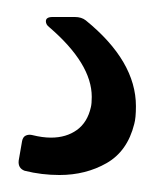

<svg xmlns="http://www.w3.org/2000/svg" viewBox="-20 -20 180 226"><path d="M2 169 6 146Q7 141 10.5 139.5Q14 138 18 139Q30 142 40 142Q58 142 70.5 133Q83 124 87 106Q88 102 88 94Q88 55 38 12Q34 9 34 5Q34 0 42 0H68Q76 0 81 4Q140 52 140 105Q140 119 138 126Q130 158 105.5 172Q81 186 50 186Q29 186 9 181Q1 178 2 169Z"/></svg>

Font: Barlow
Style: Regular
Weight: 400
Designer: Jeremy Tribby
Foundry: Tribby Type
Version: Version 1.408;December 10, 2018;FontCreator 11.5.0.2430 64-b